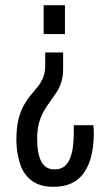

<svg xmlns="http://www.w3.org/2000/svg" viewBox="-20 -547 420 739"><path d="M185 172Q148 172 123 160.5Q98 149 82 129.5Q66 110 58 86Q50 62 46.5 38Q43 14 43 -7Q43 -55 51 -87Q59 -119 71.5 -141.5Q84 -164 98.5 -181Q113 -198 125.5 -213.5Q138 -229 146 -248.5Q154 -268 154 -295V-345H223V-283Q223 -253 216 -231Q209 -209 197.5 -191.5Q186 -174 173.5 -157Q161 -140 149.5 -120.5Q138 -101 130.5 -75Q123 -49 123 -12Q123 13 126.5 34.5Q130 56 137.5 72Q145 88 158 96.5Q171 105 190 105Q215 105 229.5 92Q244 79 251.5 57.5Q259 36 261.5 11.5Q264 -13 264 -36Q264 -44 264 -51Q264 -58 264 -65H339Q340 -61 340.5 -52.5Q341 -44 341 -30Q341 -7 337.5 20.5Q334 48 325 74.5Q316 101 299 123.5Q282 146 254 159Q226 172 185 172ZM148 -416V-527H230V-416Z"/></svg>

Font: Archivo ExtraCondensed
Style: Regular
Weight: 400
Width: 2
Designer: Hector Gatti
Foundry: Omnibus-Type
Version: Version 2.001